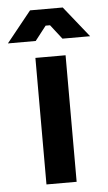

<svg xmlns="http://www.w3.org/2000/svg" viewBox="-89 -751 442 786"><g transform="rotate(-5 132.0 -358.0)"><path d="M300.8 -588.9H187L141.1 -647.9H123L77.1 -588.9H-37.1L64.9 -715.8H199.2ZM69.8 0V-520H193.8V0Z"/></g></svg>

Font: Fixel Text SemiBold
Style: Regular
Weight: 600
Width: 4
Designer: AlfaBravo + MacPaw
Foundry: Kyrylo Tkachov, Marchela Mozhyna, Serhii Makarenko, Maria Weinstein, Zakhar Kryvoshyya
Version: Version 1.211